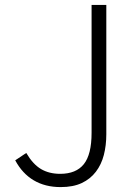

<svg xmlns="http://www.w3.org/2000/svg" viewBox="-20 -749 557 782"><path d="M227 13Q164 13 117.5 -14.5Q71 -42 42 -96L87 -126Q114 -80 147 -60.5Q180 -41 225 -41Q290 -41 321.5 -80.5Q353 -120 353 -208V-729H413V-202Q413 -157 403 -118Q393 -79 370.5 -49.5Q348 -20 313 -3.5Q278 13 227 13Z"/></svg>

Font: SpoqaHanSans-Light
Style: Regular
Weight: 300
Designer: [Spoqa Han Sans] Dong-huui Kim \uAE40 \uB3D9 \uD718  Younghwa Kang \uAC15 \uC601 \uD654  [Noto Sans] Ryoko NISHIZUKA \u8
Foundry: Spoqa (http://www.spoqa-han-sans.com)
Version: Version 2.000